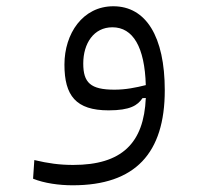

<svg xmlns="http://www.w3.org/2000/svg" viewBox="-20 -354 626 598"><path d="M206.5 223.1C401.4 223.1 493.2 123 493.2 -72.8C493.2 -240.2 434.6 -334.5 333 -334.5C237.8 -334.5 180.7 -249.5 180.7 -152.8C180.7 -56.2 216.3 -10.3 318.4 -10.3C385.3 -10.3 408.7 -25.9 423.8 -48.3L434.1 -48.8C428.2 91.8 359.4 159.7 208 159.7C165.5 159.7 130.4 154.8 86.9 144.5L83 202.6C118.2 216.8 164.1 223.1 206.5 223.1ZM434.1 -88.9C402.8 -81.1 371.6 -74.7 336.4 -74.7C261.7 -74.7 239.3 -96.7 239.3 -156.2C239.3 -218.8 272 -269 330.1 -269C394.5 -269 430.7 -207 434.1 -88.9Z"/></svg>

Font: Cascadia Mono Light
Style: Regular
Weight: 300
Monospace: yes
Designer: Aaron Bell
Foundry: Saja Typeworks
Version: Version 2404.023